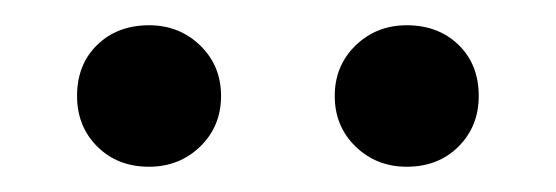

<svg xmlns="http://www.w3.org/2000/svg" viewBox="-20 -686 440 152"><path d="M41 -610Q41 -635 57 -650.5Q73 -666 98 -666Q122 -666 138.5 -650Q155 -634 155 -610Q155 -586 138.5 -570Q122 -554 98 -554Q73 -554 57 -570Q41 -586 41 -610ZM245 -610Q245 -634 261.5 -650Q278 -666 302 -666Q327 -666 343 -650.5Q359 -635 359 -610Q359 -586 343 -570Q327 -554 302 -554Q278 -554 261.5 -570Q245 -586 245 -610Z"/></svg>

Font: Sarabun Medium
Style: Regular
Weight: 500
Designer: Suppakit Chalermlarp | Katatrad Co.,Ltd.
Foundry: Cadson Demak Co.,Ltd.
Version: Version 1.000; ttfautohint (v1.6)